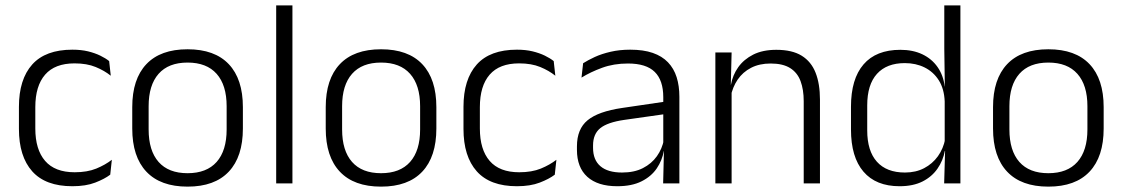

<svg xmlns="http://www.w3.org/2000/svg" viewBox="-20 -683 4180 715"><path d="M249.5 10.5Q149.5 10.5 100 -45Q50.5 -100.5 50.5 -203V-285Q50.5 -387.5 100 -442.8Q149.5 -498 249.5 -498Q282 -498 307.8 -491.8Q333.5 -485.5 353.5 -475.8Q373.5 -466 386.5 -455.5L392.5 -401Q369 -420 336.2 -433.5Q303.5 -447 257.5 -447Q184.5 -447 148 -405Q111.5 -363 111.5 -284V-204.5Q111.5 -126 148 -83.8Q184.5 -41.5 258 -41.5Q305 -41.5 338.5 -55.2Q372 -69 396.5 -88L390.5 -32.5Q369.5 -16.5 334.5 -3Q299.5 10.5 249.5 10.5Z M678.5 12Q577.5 12 525 -43.8Q472.5 -99.5 472.5 -204.5V-284Q472.5 -388.5 525 -444Q577.5 -499.5 678.5 -499.5Q779.5 -499.5 832 -444Q884.5 -388.5 884.5 -284V-204.5Q884.5 -99.5 832 -43.8Q779.5 12 678.5 12ZM678.5 -38Q749.5 -38 786.8 -80Q824 -122 824 -201V-287.5Q824 -366 786.8 -408Q749.5 -450 678.5 -450Q607.5 -450 570.5 -408Q533.5 -366 533.5 -287.5V-201Q533.5 -122 570.5 -80Q607.5 -38 678.5 -38Z M1008.5 0V-663H1069V0Z M1399 12Q1298 12 1245.5 -43.8Q1193 -99.5 1193 -204.5V-284Q1193 -388.5 1245.5 -444Q1298 -499.5 1399 -499.5Q1500 -499.5 1552.5 -444Q1605 -388.5 1605 -284V-204.5Q1605 -99.5 1552.5 -43.8Q1500 12 1399 12ZM1399 -38Q1470 -38 1507.2 -80Q1544.5 -122 1544.5 -201V-287.5Q1544.5 -366 1507.2 -408Q1470 -450 1399 -450Q1328 -450 1291 -408Q1254 -366 1254 -287.5V-201Q1254 -122 1291 -80Q1328 -38 1399 -38Z M1905 10.5Q1805 10.5 1755.5 -45Q1706 -100.5 1706 -203V-285Q1706 -387.5 1755.5 -442.8Q1805 -498 1905 -498Q1937.5 -498 1963.2 -491.8Q1989 -485.5 2009 -475.8Q2029 -466 2042 -455.5L2048 -401Q2024.5 -420 1991.8 -433.5Q1959 -447 1913 -447Q1840 -447 1803.5 -405Q1767 -363 1767 -284V-204.5Q1767 -126 1803.5 -83.8Q1840 -41.5 1913.5 -41.5Q1960.5 -41.5 1994 -55.2Q2027.5 -69 2052 -88L2046 -32.5Q2025 -16.5 1990 -3Q1955 10.5 1905 10.5Z M2449.5 0 2452.5 -121.5 2450 -131V-288.5V-321Q2450 -384 2418.2 -415.2Q2386.5 -446.5 2318.5 -446.5Q2265.5 -446.5 2222 -430.5Q2178.5 -414.5 2145.5 -394L2151.5 -447.5Q2169.5 -459 2195 -470.8Q2220.5 -482.5 2253.8 -490.2Q2287 -498 2327 -498Q2376 -498 2410.8 -486Q2445.5 -474 2467.5 -451Q2489.5 -428 2499.8 -395.5Q2510 -363 2510 -322.5V0ZM2278.5 10.5Q2206 10.5 2167.2 -24.5Q2128.5 -59.5 2128.5 -125V-138Q2128.5 -202.5 2168.2 -235.2Q2208 -268 2297 -281L2460 -305L2463 -259L2304.5 -236.5Q2242.5 -227.5 2215.5 -205.8Q2188.5 -184 2188.5 -141.5V-132.5Q2188.5 -87.5 2216 -64Q2243.5 -40.5 2296.5 -40.5Q2342 -40.5 2374.2 -57Q2406.5 -73.5 2426.2 -101.2Q2446 -129 2452.5 -163.5L2464.5 -120.5H2452Q2446 -86 2425.8 -56Q2405.5 -26 2369.2 -7.8Q2333 10.5 2278.5 10.5Z M2973 0V-306Q2973 -349.5 2961.2 -381Q2949.5 -412.5 2922.5 -429.5Q2895.5 -446.5 2850 -446.5Q2808 -446.5 2777 -430.5Q2746 -414.5 2727 -386.5Q2708 -358.5 2701 -322.5L2688.5 -367.5H2702Q2708.5 -403.5 2729.2 -432.8Q2750 -462 2785.2 -479.8Q2820.5 -497.5 2871 -497.5Q2930 -497.5 2965.5 -475.5Q3001 -453.5 3017.2 -412.2Q3033.5 -371 3033.5 -312V0ZM2644 0V-487.5H2704.5L2701.5 -367L2704.5 -364V0Z M3330 10.5Q3242 10.5 3195.5 -43.8Q3149 -98 3149 -201V-285.5Q3149 -389 3195.8 -443.2Q3242.5 -497.5 3333 -497.5Q3379.5 -497.5 3414.8 -480.8Q3450 -464 3471.5 -433.2Q3493 -402.5 3498 -361H3518L3498 -305.5Q3496 -352.5 3476 -384Q3456 -415.5 3423.2 -431.8Q3390.5 -448 3349.5 -448Q3282 -448 3245.8 -408Q3209.5 -368 3209.5 -290.5V-197.5Q3209.5 -121 3245.5 -80.8Q3281.5 -40.5 3350 -40.5Q3390.5 -40.5 3421.5 -56.8Q3452.5 -73 3472.8 -101.2Q3493 -129.5 3500 -166L3516 -121H3498.5Q3492 -85 3471.2 -55Q3450.5 -25 3415.5 -7.2Q3380.5 10.5 3330 10.5ZM3496 0 3499.5 -122 3498 -142V-347.5L3498.5 -362L3496.5 -500.5V-663H3556.5V0Z M3884 12Q3783 12 3730.5 -43.8Q3678 -99.5 3678 -204.5V-284Q3678 -388.5 3730.5 -444Q3783 -499.5 3884 -499.5Q3985 -499.5 4037.5 -444Q4090 -388.5 4090 -284V-204.5Q4090 -99.5 4037.5 -43.8Q3985 12 3884 12ZM3884 -38Q3955 -38 3992.2 -80Q4029.5 -122 4029.5 -201V-287.5Q4029.5 -366 3992.2 -408Q3955 -450 3884 -450Q3813 -450 3776 -408Q3739 -366 3739 -287.5V-201Q3739 -122 3776 -80Q3813 -38 3884 -38Z"/></svg>

Font: Anek Tamil Light
Style: Regular
Weight: 300
Designer: Aadarsh Rajan (Tamil), Yesha Goshar (Latin)
Foundry: Ek Type
Version: Version 1.003